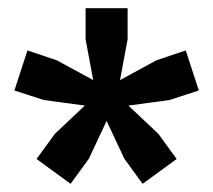

<svg xmlns="http://www.w3.org/2000/svg" viewBox="-20 -828 519 467"><path d="M292.3 -571.2 365.3 -502.3 409.7 -441.3 326.8 -380.9 282.5 -441.9 239.3 -533.8 196.1 -441.9 151.7 -380.9 68.9 -441.3 113.3 -502.3 186.3 -571.2 86.6 -584.7 15 -607.9 46.8 -705.3 118 -681.4 206.7 -633.2 188.2 -732.4V-808H290.4V-732.4L271.9 -633.2L360.5 -681.4L431.8 -705.3L463.6 -607.9L392 -584.7Z"/></svg>

Font: Encode Sans SC Condensed Thin
Style: Regular
Weight: 100
Width: 3
Designer: Multiple Designers
Foundry: Impallari Type
Version: Version 3.002